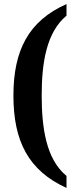

<svg xmlns="http://www.w3.org/2000/svg" viewBox="-20 -788 372 944"><path d="M307 136V77C207 -5 185 -159 185 -318C185 -476 207 -628 307 -711V-768C120 -685 46 -540 46 -318C46 -94 120 51 307 136Z"/></svg>

Font: Noto Serif Khmer ExtraCondensed
Style: Bold
Weight: 700
Width: 2
Designer: Danh Hong and the Monotype Design Team
Foundry: Monotype Imaging Inc.
Version: Version 2.004